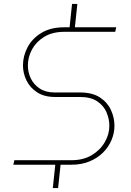

<svg xmlns="http://www.w3.org/2000/svg" viewBox="-20 -839 666 978"><path d="M333 -686 347 -819H374L360 -686ZM249 119 263 -13H290L276 119ZM48 0 53 -23H345Q404 -23 447 -48.5Q490 -74 513.5 -114.5Q537 -155 537 -198Q537 -233 522.5 -267Q508 -301 475 -323Q442 -345 388 -345H260Q206 -345 169.5 -368.5Q133 -392 115 -429Q97 -466 97 -506Q97 -554 120.5 -598.5Q144 -643 191 -671.5Q238 -700 307 -700H572L567 -677H309Q247 -677 205.5 -651.5Q164 -626 143 -587Q122 -548 122 -505Q122 -471 137 -439.5Q152 -408 182.5 -388Q213 -368 258 -368H387Q450 -368 488.5 -343Q527 -318 545 -279Q563 -240 563 -198Q563 -161 548 -125.5Q533 -90 505 -62Q477 -34 436.5 -17Q396 0 345 0Z"/></svg>

Font: MuseoModerno Thin
Style: Italic
Weight: 100
Italic angle: -9°
Designer: Pablo Cosgaya, Héctor Gatti, Marcela Romero, and the Authors of The MuseoModerno Project.
Foundry: Omnibus-Type Team
Version: Version 1.003